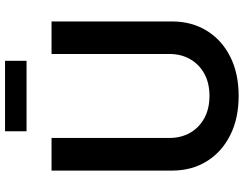

<svg xmlns="http://www.w3.org/2000/svg" viewBox="-122 -829 962 758"><g transform="rotate(-90 359.0 -450.0)"><path d="M359.4 11.2Q270.5 11.2 204.1 -22.2Q137.7 -55.7 101.1 -115Q64.5 -174.3 64.5 -252V-727.5H193.4V-262.2Q193.4 -216.3 213.6 -180.7Q233.9 -145 271.2 -124.5Q308.6 -104 359.4 -104Q410.2 -104 447.3 -124.5Q484.4 -145 504.6 -180.7Q524.9 -216.3 524.9 -262.2V-727.5H653.3V-252Q653.3 -174.3 616.9 -115Q580.6 -55.7 514.4 -22.2Q448.2 11.2 359.4 11.2ZM498 -911.1V-826.2H219.7V-911.1Z"/></g></svg>

Font: Inter 24pt SemiBold
Style: Regular
Weight: 600
Designer: Rasmus Andersson
Foundry: rsms
Version: Version 4.001;git-66647c0bb